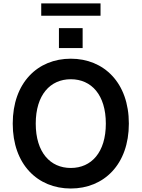

<svg xmlns="http://www.w3.org/2000/svg" viewBox="-20 -1075 815 1105"><path d="M558.6 -1055.4H217.3V-984.4H558.6ZM319.2 -913V-798.3H455.6V-913ZM721.6 -363.6C721.6 -598.7 578.1 -737.2 387.4 -737.2C196.4 -737.2 53.3 -598.7 53.3 -363.6C53.3 -128.9 196.4 9.9 387.4 9.9C578.1 9.9 721.6 -128.6 721.6 -363.6ZM589.1 -363.6C589.1 -198.2 506 -108.3 387.4 -108.3C269.2 -108.3 185.7 -198.2 185.7 -363.6C185.7 -529.1 269.2 -619 387.4 -619C506 -619 589.1 -529.1 589.1 -363.6Z"/></svg>

Font: TID UI Semi Bold
Style: Regular
Weight: 600
Designer: The TID Project Authors
Foundry: Bakken & Bæck
Version: Version 1.001;hotconv 1.0.109;makeotfexe 2.5.65596